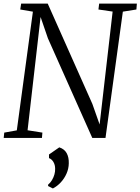

<svg xmlns="http://www.w3.org/2000/svg" viewBox="-22 -763 776 1062"><path d="M-1.5 0 1.5 -29.5 71 -42 160 -698.5 90 -710.5 95 -743H242L489 -188L529 -74.5L601 -699L522.5 -710.5L526.5 -743H735L732.5 -710.5L657.5 -698.5L561.5 0H488.5L243 -551L202.5 -669L130.5 -42.5L212.5 -29.5L210 0ZM244 266V258.5Q257 247.5 265.8 232.8Q274.5 218 279 202Q283.5 186 283 170.5Q283 149 273.5 133Q264 117 249 111.5V91.5L306 52Q334.5 61.5 347 84.5Q359.5 107.5 358.5 140.5Q358 170 346 197.2Q334 224.5 314.2 245.8Q294.5 267 270.5 279.5Z"/></svg>

Font: Merriweather 60pt Light
Style: Italic
Weight: 300
Italic angle: -7.8°
Version: Version 2.101